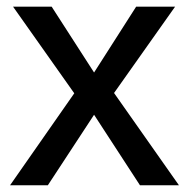

<svg xmlns="http://www.w3.org/2000/svg" viewBox="-20 -548 559 568"><path d="M258.3 -208.5 121.6 0H9.8L199.7 -272L18.6 -528.3H132.8L258.3 -333.5L382.8 -528.3H498L317.4 -272.9L509.3 0H394Z"/></svg>

Font: Arimo Medium
Style: Regular
Weight: 500
Designer: Steve Matteson
Foundry: Monotype Imaging Inc.
Version: Version 1.33